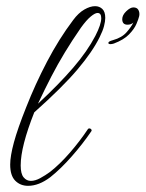

<svg xmlns="http://www.w3.org/2000/svg" viewBox="-20 -584 472 622"><path d="M71 18Q46 18 29.5 1.5Q13 -15 13 -51Q13 -78 25 -122.5Q37 -167 65 -237Q94 -311 132.5 -384.5Q171 -458 217 -519Q234 -542 253 -553Q272 -564 288 -564Q302 -564 311.5 -555Q321 -546 321 -526Q321 -515 317 -499.5Q313 -484 303 -464Q280 -417 231.5 -359.5Q183 -302 91 -220Q47 -109 47 -48Q47 -21 56.5 -9.5Q66 2 80 2Q94 2 110.5 -7Q127 -16 142 -27Q174 -52 206.5 -89.5Q239 -127 265 -166Q266 -168 270 -168Q273 -168 275.5 -165Q278 -162 276 -159Q249 -119 213 -78Q177 -37 143 -10Q106 18 71 18ZM103 -248Q171 -311 217 -364.5Q263 -418 289 -468Q308 -505 308 -525Q308 -542 296 -542Q288 -542 274 -530.5Q260 -519 242 -494Q213 -452 190 -414Q167 -376 146.5 -336.5Q126 -297 103 -248ZM338 -441Q331 -441 331 -445Q331 -450 346 -454Q375 -462 390.5 -480Q406 -498 412 -511Q405 -504 393 -504Q376 -504 376 -522Q376 -535 389 -547.5Q402 -560 412 -560Q424 -560 428.5 -551.5Q433 -543 431 -532Q429 -523 422 -506.5Q415 -490 398 -472.5Q381 -455 349 -443Q346 -442 343 -441.5Q340 -441 338 -441Z"/></svg>

Font: Gwendolyn
Style: Regular
Weight: 400
Designer: Robert E. Leuschke
Foundry: Robert E. Leuschke
Version: Version 1.010; ttfautohint (v1.8.3)